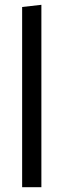

<svg xmlns="http://www.w3.org/2000/svg" viewBox="-20 -778 264 798"><path d="M72 -749 152 -758V0H72Z"/></svg>

Font: Actor
Style: Regular
Weight: 400
Designer: Thomas Junold
Foundry: Thomas Junold
Version: Version 1.001